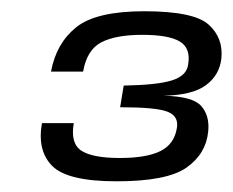

<svg xmlns="http://www.w3.org/2000/svg" viewBox="-20 -702 424 350"><path d="M192.5 -371.5Q284.5 -371.5 320 -396.5Q355.5 -421.5 359.5 -462Q362.5 -491 346.8 -508.8Q331 -526.5 278 -527.5Q331 -528.5 355.5 -546.8Q380 -565 383.5 -595Q387.5 -632.5 360.5 -657Q333.5 -681.5 243 -681.5Q155 -681.5 118.8 -652.2Q82.5 -623 73 -571.5H131.5Q138.5 -611.5 165 -625Q191.5 -638.5 239 -638.5Q288 -638.5 308 -626.2Q328 -614 323 -584.5Q320.5 -564 293.5 -555.5Q266.5 -547 205.5 -546L199 -506.5Q264 -506.5 285 -498.5Q306 -490.5 302.5 -469Q298 -439.5 272.8 -426.8Q247.5 -414 198.5 -414Q149 -414 128.5 -427.2Q108 -440.5 114.5 -477.5H56.5Q47.5 -427.5 75.2 -399.5Q103 -371.5 192.5 -371.5Z"/></svg>

Font: Anybody UltraCondensed Thin Medium
Style: Italic
Weight: 500
Italic angle: -10°
Version: Version 1.111